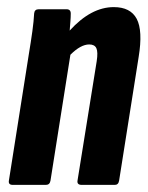

<svg xmlns="http://www.w3.org/2000/svg" viewBox="-20 -520 415 540"><path d="M16 0Q3 0 5 -12L61 -367Q67 -403 71 -432Q75 -461 76 -482Q77 -494 89 -494H167Q179 -494 179 -482Q179 -472 178 -459.5Q177 -447 176 -434Q236 -500 300 -500Q347 -500 364.5 -467Q382 -434 370 -360L315 -12Q313 0 303 0H210Q196 0 198 -12L252 -348Q256 -374 251 -384.5Q246 -395 231 -395Q207 -395 178 -366L122 -12Q120 0 109 0Z"/></svg>

Font: Sofia Sans Extra Condensed ExtraBold
Style: Italic
Weight: 800
Italic angle: -9°
Designer: Botio Nikoltchev, Ani Petrova
Foundry: lettersoup
Version: Version 4.101; ttfautohint (v1.8.4.7-5d5b)